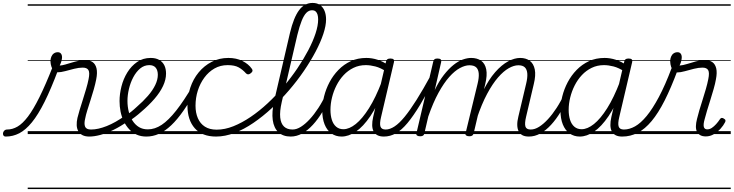

<svg xmlns="http://www.w3.org/2000/svg" viewBox="-189 -914 5002 1309"><path d="M-149 17Q-161 17 -165.5 9.5Q-170 2 -168.5 -7Q-167 -16 -159.5 -23.5Q-152 -31 -140 -31Q-104 -31 -69.5 -51Q-35 -71 1.5 -119Q38 -167 80 -251.5Q122 -336 172 -463L208 -439Q159 -308 115 -220Q71 -132 28.5 -80Q-14 -28 -57.5 -5.5Q-101 17 -149 17ZM420 17Q392 17 373.5 7.5Q355 -2 345 -19.5Q335 -37 334 -60Q333 -83 339 -110Q344 -132 354 -164.5Q364 -197 375.5 -233.5Q387 -270 398 -307Q409 -344 415 -375Q424 -419 414 -436Q404 -453 375 -453Q348 -453 316.5 -445Q285 -437 255.5 -429Q226 -421 203 -421Q189 -421 178.5 -431Q168 -441 162 -458Q156 -475 155 -496Q155 -513 161 -527.5Q167 -542 178.5 -550Q190 -558 205 -558Q219 -558 226.5 -548.5Q234 -539 234 -523Q234 -513 230 -498Q226 -483 218 -467Q235 -468 255.5 -474Q276 -480 299 -487Q322 -494 345.5 -499Q369 -504 391 -504Q423 -504 442.5 -490.5Q462 -477 469 -448Q476 -419 467 -373Q461 -342 450.5 -305Q440 -268 428 -231Q416 -194 406 -161.5Q396 -129 392 -107Q383 -71 391 -51Q399 -31 431 -31Q441 -31 445 -23.5Q449 -16 448 -7Q447 2 440 9.5Q433 17 420 17ZM0 365H568V375H0ZM0 -20H568V0H0ZM0 -505H568V-500H0ZM0 -885H568V-875H0Z M420 17Q408 17 403.5 9.5Q399 2 401.5 -7Q404 -16 412.5 -23.5Q421 -31 433 -31Q479 -31 538.5 -54.5Q598 -78 665 -126Q673 -131 679.5 -128Q686 -125 690 -117.5Q694 -110 693 -101.5Q692 -93 684 -88Q633 -52 584.5 -28.5Q536 -5 494.5 6Q453 17 420 17ZM568 365V375ZM568 -20V0ZM568 -505V-500ZM568 -885V-875Z M664 -123Q686 -137 705.5 -152.5Q725 -168 743 -185Q787 -223 819.5 -260.5Q852 -298 869.5 -334.5Q887 -371 887 -404Q887 -435 872.5 -452.5Q858 -470 829 -470Q818 -470 813.5 -477Q809 -484 810.5 -494Q812 -504 819 -511.5Q826 -519 839 -519Q873 -519 896.5 -505.5Q920 -492 931.5 -468.5Q943 -445 943 -412Q943 -371 922.5 -327.5Q902 -284 864 -240Q826 -196 773 -151Q753 -133 730.5 -116Q708 -99 685 -83ZM568 365H1012V375H568ZM568 -20H1012V0H568ZM568 -505H1012V-500H568ZM568 -885H1012V-875H568Z M809 17Q772 17 743 4Q714 -9 692 -32.5Q670 -56 655 -87Q640 -118 633 -153Q626 -188 626 -225Q626 -273 639 -324.5Q652 -376 679 -420Q706 -464 746 -491.5Q786 -519 838 -519Q848 -519 852 -511.5Q856 -504 854 -494Q852 -484 845.5 -477Q839 -470 829 -470Q794 -470 766.5 -447Q739 -424 719.5 -387Q700 -350 690 -307.5Q680 -265 680 -226Q680 -187 689 -152Q698 -117 715.5 -90Q733 -63 758.5 -47.5Q784 -32 819 -32Q867 -32 913.5 -63Q960 -94 1012.5 -160.5Q1065 -227 1127 -333Q1131 -340 1140 -338.5Q1149 -337 1155 -330Q1161 -323 1157 -315Q1108 -226 1064 -162.5Q1020 -99 978 -59.5Q936 -20 894.5 -1.5Q853 17 809 17ZM1011 365V375ZM1011 -20V0ZM1011 -505V-500ZM1011 -885V-875Z M1284 17Q1189 17 1139 -39.5Q1089 -96 1089 -194Q1089 -258 1108.5 -316.5Q1128 -375 1165.5 -420.5Q1203 -466 1254.5 -492.5Q1306 -519 1368 -519Q1422 -519 1463.5 -498.5Q1505 -478 1528 -445Q1534 -437 1532.5 -430Q1531 -423 1521 -415Q1511 -407 1503 -407Q1495 -407 1488 -414Q1466 -439 1438.5 -454.5Q1411 -470 1363 -470Q1313 -470 1273 -447Q1233 -424 1204 -384.5Q1175 -345 1159.5 -296Q1144 -247 1144 -193Q1144 -145 1160 -108Q1176 -71 1208 -50.5Q1240 -30 1288 -30Q1299 -30 1304 -23Q1309 -16 1308 -6.5Q1307 3 1300.5 10Q1294 17 1284 17ZM1012 365H1547V375H1012ZM1012 -20H1547V0H1012ZM1012 -505H1547V-500H1012ZM1012 -885H1547V-875H1012Z M1284 17Q1272 17 1266.5 10Q1261 3 1261.5 -6.5Q1262 -16 1269 -23Q1276 -30 1288 -30Q1344 -30 1402.5 -53.5Q1461 -77 1520 -117Q1579 -157 1636 -210Q1693 -263 1744.5 -324Q1796 -385 1838.5 -448Q1881 -511 1913 -572Q1945 -633 1962.5 -686.5Q1980 -740 1980 -781Q1980 -793 1988 -799Q1996 -805 2007 -805Q2018 -805 2026 -799Q2034 -793 2034 -781Q2034 -739 2015.5 -683Q1997 -627 1963 -562.5Q1929 -498 1883 -430.5Q1837 -363 1781.5 -298.5Q1726 -234 1664.5 -177Q1603 -120 1538.5 -76Q1474 -32 1409.5 -7.5Q1345 17 1284 17ZM1547 365V375ZM1547 -20V0ZM1547 -505V-500ZM1547 -885V-875Z M1793 17Q1741 17 1709.5 -12Q1678 -41 1670.5 -95.5Q1663 -150 1680 -226L1788 -690Q1813 -795 1850 -844.5Q1887 -894 1942 -894Q1974 -894 1994 -879Q2014 -864 2024 -839Q2034 -814 2034 -782Q2034 -770 2026 -763.5Q2018 -757 2007 -757Q1996 -757 1988 -763.5Q1980 -770 1980 -782Q1980 -800 1976 -814Q1972 -828 1963 -836Q1954 -844 1938 -844Q1917 -844 1900 -827Q1883 -810 1868 -773Q1853 -736 1838 -675L1732 -219Q1717 -154 1721.5 -112.5Q1726 -71 1747.5 -51Q1769 -31 1805 -31Q1815 -31 1820 -23.5Q1825 -16 1823 -7Q1821 2 1813.5 9.5Q1806 17 1793 17ZM1547 365H1941V375H1547ZM1547 -20H1941V0H1547ZM1547 -505H1941V-500H1547ZM1547 -885H1941V-875H1547Z M1793 17Q1783 17 1778 9.5Q1773 2 1774 -7Q1775 -16 1783 -23.5Q1791 -31 1806 -31Q1833 -31 1862.5 -49.5Q1892 -68 1922.5 -101Q1953 -134 1982 -178.5Q2011 -223 2035 -276Q2040 -286 2048.5 -286Q2057 -286 2063.5 -279.5Q2070 -273 2066 -263Q2041 -204 2010 -152.5Q1979 -101 1944 -63Q1909 -25 1871 -4Q1833 17 1793 17ZM1941 365V375ZM1941 -20V0ZM1941 -505V-500ZM1941 -885V-875Z M2140 17Q2100 17 2070 -4.5Q2040 -26 2024 -66Q2008 -106 2008 -161Q2008 -207 2020.5 -257Q2033 -307 2057.5 -353.5Q2082 -400 2118.5 -437.5Q2155 -475 2202.5 -497Q2250 -519 2309 -519Q2347 -519 2385.5 -506.5Q2424 -494 2457 -470L2447 -425Q2405 -452 2370 -461Q2335 -470 2305 -470Q2259 -470 2221 -451.5Q2183 -433 2154 -402Q2125 -371 2105 -331.5Q2085 -292 2074.5 -249Q2064 -206 2064 -165Q2064 -127 2073.5 -97Q2083 -67 2103 -50Q2123 -33 2152 -33Q2192 -33 2236.5 -68.5Q2281 -104 2326.5 -176Q2372 -248 2414 -358L2431 -313Q2386 -196 2336.5 -123Q2287 -50 2237 -16.5Q2187 17 2140 17ZM2428 17Q2402 17 2384.5 8Q2367 -1 2358 -18.5Q2349 -36 2348.5 -60.5Q2348 -85 2355 -116L2443 -495Q2446 -506 2452.5 -510.5Q2459 -515 2473 -515Q2489 -515 2494.5 -508.5Q2500 -502 2497 -491L2409 -116Q2398 -71 2405 -51Q2412 -31 2440 -31Q2450 -31 2454.5 -23.5Q2459 -16 2457.5 -7Q2456 2 2449 9.5Q2442 17 2428 17ZM1941 365H2576V375H1941ZM1941 -20H2576V0H1941ZM1941 -505H2576V-500H1941ZM1941 -885H2576V-875H1941Z M2428 17Q2418 17 2413 9.5Q2408 2 2409 -7Q2410 -16 2418 -23.5Q2426 -31 2441 -31Q2469 -31 2501 -52Q2533 -73 2569.5 -117.5Q2606 -162 2650.5 -232.5Q2695 -303 2749 -402Q2754 -413 2763.5 -412.5Q2773 -412 2778.5 -404.5Q2784 -397 2779 -387Q2722 -277 2675.5 -200Q2629 -123 2589 -75Q2549 -27 2510 -5Q2471 17 2428 17ZM2576 365V375ZM2576 -20V0ZM2576 -505V-500ZM2576 -885V-875Z M3417 17Q3390 17 3373 8Q3356 -1 3347 -19Q3338 -37 3337.5 -62Q3337 -87 3345 -119L3398 -343Q3408 -384 3406 -412Q3404 -440 3389.5 -454.5Q3375 -469 3345 -469Q3315 -469 3279.5 -449Q3244 -429 3206.5 -386Q3169 -343 3132 -274Q3095 -205 3062 -107L3039 -106Q3066 -215 3104.5 -293.5Q3143 -372 3187 -422Q3231 -472 3275 -495.5Q3319 -519 3357 -519Q3397 -519 3423 -499.5Q3449 -480 3457 -440.5Q3465 -401 3450 -340L3398 -119Q3387 -73 3393 -52Q3399 -31 3429 -31Q3438 -31 3442.5 -23.5Q3447 -16 3446 -7Q3445 2 3437.5 9.5Q3430 17 3417 17ZM2675 15Q2662 15 2654.5 10Q2647 5 2650 -5L2765 -495Q2768 -506 2774 -510.5Q2780 -515 2793 -515Q2809 -515 2815 -509.5Q2821 -504 2819 -492L2775 -300Q2804 -361 2837 -403Q2870 -445 2902.5 -471Q2935 -497 2966 -508Q2997 -519 3023 -519Q3064 -519 3091 -500Q3118 -481 3126 -441Q3134 -401 3119 -340L3040 -4Q3037 6 3030.5 10.5Q3024 15 3010 15Q2998 15 2990 10Q2982 5 2985 -5L3067 -343Q3077 -384 3075 -412Q3073 -440 3058 -454.5Q3043 -469 3011 -469Q2982 -469 2946.5 -450Q2911 -431 2874 -389.5Q2837 -348 2800.5 -281.5Q2764 -215 2731 -120L2704 -4Q2702 6 2695.5 10.5Q2689 15 2675 15ZM2576 365H3565V375H2576ZM2576 -20H3565V0H2576ZM2576 -505H3565V-500H2576ZM2576 -885H3565V-875H2576Z M3417 17Q3407 17 3402 9.5Q3397 2 3398 -7Q3399 -16 3407 -23.5Q3415 -31 3430 -31Q3457 -31 3486.5 -49.5Q3516 -68 3546.5 -101Q3577 -134 3606 -178.5Q3635 -223 3659 -276Q3664 -286 3672.5 -286Q3681 -286 3687.5 -279.5Q3694 -273 3690 -263Q3665 -204 3634 -152.5Q3603 -101 3568 -63Q3533 -25 3495 -4Q3457 17 3417 17ZM3565 365V375ZM3565 -20V0ZM3565 -505V-500ZM3565 -885V-875Z M3764 17Q3724 17 3694 -4.5Q3664 -26 3648 -66Q3632 -106 3632 -161Q3632 -207 3644.5 -257Q3657 -307 3681.5 -353.5Q3706 -400 3742.5 -437.5Q3779 -475 3826.5 -497Q3874 -519 3933 -519Q3971 -519 4009.5 -506.5Q4048 -494 4081 -470L4071 -425Q4029 -452 3994 -461Q3959 -470 3929 -470Q3883 -470 3845 -451.5Q3807 -433 3778 -402Q3749 -371 3729 -331.5Q3709 -292 3698.5 -249Q3688 -206 3688 -165Q3688 -127 3697.5 -97Q3707 -67 3727 -50Q3747 -33 3776 -33Q3816 -33 3860.5 -68.5Q3905 -104 3950.5 -176Q3996 -248 4038 -358L4055 -313Q4010 -196 3960.5 -123Q3911 -50 3861 -16.5Q3811 17 3764 17ZM4052 17Q4026 17 4008.5 8Q3991 -1 3982 -18.5Q3973 -36 3972.5 -60.5Q3972 -85 3979 -116L4067 -495Q4070 -506 4076.5 -510.5Q4083 -515 4097 -515Q4113 -515 4118.5 -508.5Q4124 -502 4121 -491L4033 -116Q4022 -71 4029 -51Q4036 -31 4064 -31Q4074 -31 4078.5 -23.5Q4083 -16 4081.5 -7Q4080 2 4073 9.5Q4066 17 4052 17ZM3565 365H4200V375H3565ZM3565 -20H4200V0H3565ZM3565 -505H4200V-500H3565ZM3565 -885H4200V-875H3565Z M4053 17Q4041 17 4036.5 9.5Q4032 2 4034 -7Q4036 -16 4044.5 -23.5Q4053 -31 4065 -31Q4102 -31 4140.5 -52.5Q4179 -74 4219.5 -123Q4260 -172 4303 -252.5Q4346 -333 4390 -450Q4393 -456 4400.5 -457.5Q4408 -459 4416.5 -457.5Q4425 -456 4430 -451Q4435 -446 4431 -436Q4386 -315 4342.5 -229Q4299 -143 4253.5 -88.5Q4208 -34 4158.5 -8.5Q4109 17 4053 17ZM4200 365H4225V375H4200ZM4200 -20H4225V0H4200ZM4200 -505H4225V-500H4200ZM4200 -885H4225V-875H4200Z M4623 16Q4600 16 4585 7.5Q4570 -1 4562.5 -16.5Q4555 -32 4555.5 -54Q4556 -76 4563 -103Q4569 -129 4579 -162.5Q4589 -196 4601 -233.5Q4613 -271 4623.5 -307.5Q4634 -344 4640 -375Q4649 -419 4639 -436Q4629 -453 4600 -453Q4574 -453 4542 -445Q4510 -437 4480 -428.5Q4450 -420 4427 -420Q4414 -420 4403.5 -430Q4393 -440 4387 -457Q4381 -474 4380 -496Q4380 -513 4386 -527.5Q4392 -542 4403.5 -550Q4415 -558 4430 -558Q4444 -558 4451.5 -548.5Q4459 -539 4459 -523Q4459 -513 4455.5 -498Q4452 -483 4444 -467Q4468 -469 4496.5 -478Q4525 -487 4555.5 -495.5Q4586 -504 4616 -504Q4648 -504 4667.5 -490.5Q4687 -477 4694 -448Q4701 -419 4692 -373Q4687 -344 4676.5 -307.5Q4666 -271 4654 -232.5Q4642 -194 4631.5 -160Q4621 -126 4615 -101Q4605 -66 4609.5 -49Q4614 -32 4633 -32Q4649 -32 4664 -42Q4679 -52 4693.5 -68Q4708 -84 4719 -101Q4724 -109 4730.5 -110Q4737 -111 4745 -106Q4756 -100 4757 -93.5Q4758 -87 4754 -80Q4743 -58 4723 -36Q4703 -14 4677.5 1Q4652 16 4623 16ZM4225 365H4793V375H4225ZM4225 -20H4793V0H4225ZM4225 -505H4793V-500H4225ZM4225 -885H4793V-875H4225Z"/></svg>

Font: Playwrite AT Guides
Style: Italic
Weight: 400
Italic angle: -13.0072°
Designer: Veronika Burian, José Scaglione
Foundry: TypeTogether
Version: Version 1.002